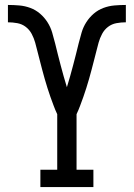

<svg xmlns="http://www.w3.org/2000/svg" viewBox="-20 -755 540 775"><path d="M143 0V-70H211V-294Q203 -311 196.5 -328.5Q190 -346 183.5 -364Q177 -382 171.5 -400Q166 -418 160.5 -436.5Q155 -455 150.5 -473Q146 -491 141 -509.5Q136 -528 131.5 -546.5Q127 -565 122 -583Q117 -601 108 -618Q99 -635 84 -646.5Q69 -658 50 -661.5Q31 -665 12 -665V-735Q35 -735 58 -733Q81 -731 102.5 -723Q124 -715 141.5 -700Q159 -685 171.5 -665.5Q184 -646 190.5 -624Q197 -602 202.5 -580Q208 -558 213.5 -535.5Q219 -513 225 -491Q231 -469 237 -447Q243 -425 250 -403Q257 -425 263 -447Q269 -469 275 -491Q281 -513 286.5 -535.5Q292 -558 297.5 -580Q303 -602 309.5 -624Q316 -646 328.5 -665.5Q341 -685 358.5 -700Q376 -715 397.5 -723Q419 -731 442 -733Q465 -735 488 -735V-665Q469 -665 450 -661.5Q431 -658 416 -646.5Q401 -635 392 -618Q383 -601 378 -583Q373 -565 368.5 -546.5Q364 -528 359 -509.5Q354 -491 349.5 -473Q345 -455 339.5 -436.5Q334 -418 328.5 -400Q323 -382 316.5 -364Q310 -346 303.5 -328.5Q297 -311 289 -294V-70H357V0Z"/></svg>

Font: Iosevka Slab
Style: Regular
Weight: 400
Monospace: yes
Designer: Belleve Invis
Foundry: Belleve Invis
Version: Version 11.2.4; ttfautohint (v1.8.3)